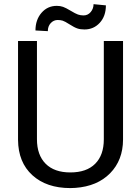

<svg xmlns="http://www.w3.org/2000/svg" viewBox="-20 -912 688 941"><path d="M583 -710.9H488.8V-229C488.8 -177.6 474.7 -137.7 446.5 -109.4C418.4 -81.1 377.8 -66.9 324.7 -66.9C272.3 -66.9 231.9 -81.1 203.6 -109.6C175.3 -138.1 161.1 -178.1 161.1 -229.5V-710.9H68.4V-226.6C69 -153 92.4 -95.2 138.7 -53.2C184.9 -11.2 246.9 9.8 324.7 9.8L349.6 8.8C421.2 3.6 477.9 -20.3 519.8 -63C561.6 -105.6 582.7 -160.5 583 -227.5ZM499 -885.7 438.5 -891.6C438.5 -877 433.8 -864.1 424.6 -853C415.3 -842 403.6 -836.4 389.6 -836.4C379.6 -836.4 370.4 -837.9 362.1 -840.8C353.8 -843.8 341.8 -849.9 326.2 -859.4C310.5 -868.8 298.2 -875.2 289.1 -878.4C279.9 -881.7 269.7 -883.3 258.3 -883.3C228 -883.3 203 -871.9 183.3 -849.1C163.7 -826.3 153.8 -797.5 153.8 -762.7L214.4 -759.3C214.4 -775.2 219.1 -788.3 228.5 -798.6C238 -808.8 249.3 -814 262.7 -814C271.8 -814 279.9 -812.9 286.9 -810.8C293.9 -808.7 305.3 -802.6 321 -792.5C336.8 -782.4 349.6 -775.7 359.4 -772.5C369.1 -769.2 380.7 -767.6 394 -767.6C424 -767.6 449 -778.5 469 -800.3C489 -822.1 499 -850.6 499 -885.7Z"/></svg>

Font: Roboto1
Style: rg
Weight: 400
Designer: Google
Version: Version 2.137; 2017